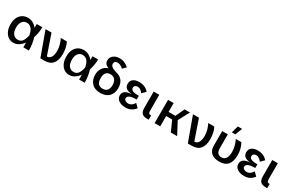

<svg xmlns="http://www.w3.org/2000/svg" viewBox="173 -2134 5400 3568"><g transform="rotate(30 2872.5 -350.0)"><path d="M458 0Q458 -24 458 -49.5Q458 -75 457 -102Q415 -46 363 -13Q311 20 250 20Q157 20 97 -55Q37 -130 37 -255Q37 -382 100 -451Q163 -520 260 -520Q320 -520 369.5 -493.5Q419 -467 457 -420V-500H577Q577 -378 538 -263Q577 -145 577 0ZM295 -70Q364 -70 397 -122.5Q430 -175 444 -250Q438 -282 427.5 -314Q417 -346 399.5 -371.5Q382 -397 355.5 -413.5Q329 -430 291 -430Q227 -430 192 -383Q157 -336 157 -253Q157 -168 193.5 -119Q230 -70 295 -70Z M835 19 646 -500H774L922 -71Q975 -71 1005.5 -118.5Q1036 -166 1036 -256Q1036 -328 1017.5 -389.5Q999 -451 973 -500H1103Q1127 -458 1142 -393.5Q1157 -329 1157 -259Q1157 19 918 19Z M1655 0Q1655 -24 1655 -49.5Q1655 -75 1654 -102Q1612 -46 1560 -13Q1508 20 1447 20Q1354 20 1294 -55Q1234 -130 1234 -255Q1234 -382 1297 -451Q1360 -520 1457 -520Q1517 -520 1566.5 -493.5Q1616 -467 1654 -420V-500H1774Q1774 -378 1735 -263Q1774 -145 1774 0ZM1492 -70Q1561 -70 1594 -122.5Q1627 -175 1641 -250Q1635 -282 1624.5 -314Q1614 -346 1596.5 -371.5Q1579 -397 1552.5 -413.5Q1526 -430 1488 -430Q1424 -430 1389 -383Q1354 -336 1354 -253Q1354 -168 1390.5 -119Q1427 -70 1492 -70Z M2118 20Q1997 20 1932.5 -48.5Q1868 -117 1868 -226Q1868 -311 1908.5 -371.5Q1949 -432 2026 -455Q1930 -487 1930 -572Q1930 -635 1980 -677.5Q2030 -720 2115 -720Q2179 -720 2228 -696Q2277 -672 2310 -640L2242 -572Q2218 -597 2186.5 -613.5Q2155 -630 2121 -630Q2050 -630 2050 -567Q2050 -538 2076 -512Q2102 -486 2190 -460Q2275 -441 2320.5 -380.5Q2366 -320 2366 -226Q2366 -112 2300.5 -46Q2235 20 2118 20ZM2115 -70Q2183 -70 2214.5 -110.5Q2246 -151 2246 -219Q2246 -285 2215 -331Q2184 -377 2112 -377Q1988 -377 1988 -224Q1988 -70 2115 -70Z M2864 -82Q2826 -33 2777 -6.5Q2728 20 2656 20Q2569 20 2512.5 -19Q2456 -58 2456 -127Q2456 -181 2498.5 -215Q2541 -249 2641 -254Q2544 -263 2509.5 -297Q2475 -331 2475 -385Q2475 -450 2522 -485Q2569 -520 2650 -520Q2777 -520 2856 -430L2783 -357Q2727 -430 2667 -430Q2637 -430 2616 -414Q2595 -398 2595 -367Q2595 -333 2629.5 -313Q2664 -293 2768 -293V-213Q2665 -213 2620.5 -191Q2576 -169 2576 -133Q2576 -104 2601.5 -87Q2627 -70 2663 -70Q2707 -70 2739 -94Q2771 -118 2791 -155Z M3148 0H3114Q3033 0 3000 -36.5Q2967 -73 2967 -153V-500H3087V-167Q3087 -120 3098.5 -105Q3110 -90 3148 -90Z M3275 -500H3395V-311H3542L3630 -500H3745L3619 -263L3759 0H3623L3524 -222H3395V0H3275Z M3999 19 3810 -500H3938L4086 -71Q4139 -71 4169.5 -118.5Q4200 -166 4200 -256Q4200 -328 4181.5 -389.5Q4163 -451 4137 -500H4267Q4291 -458 4306 -393.5Q4321 -329 4321 -259Q4321 19 4082 19Z M4557 -500V-208Q4557 -70 4665 -70Q4730 -70 4760 -119Q4790 -168 4790 -256Q4790 -327 4772.5 -386.5Q4755 -446 4729 -500H4848Q4877 -450 4893.5 -387.5Q4910 -325 4910 -253Q4910 -119 4850.5 -49.5Q4791 20 4668 20Q4559 20 4498 -33Q4437 -86 4437 -185V-500ZM4644 -720H4737L4677 -569H4604Z M5408 -82Q5370 -33 5321 -6.5Q5272 20 5200 20Q5113 20 5056.5 -19Q5000 -58 5000 -127Q5000 -181 5042.5 -215Q5085 -249 5185 -254Q5088 -263 5053.5 -297Q5019 -331 5019 -385Q5019 -450 5066 -485Q5113 -520 5194 -520Q5321 -520 5400 -430L5327 -357Q5271 -430 5211 -430Q5181 -430 5160 -414Q5139 -398 5139 -367Q5139 -333 5173.5 -313Q5208 -293 5312 -293V-213Q5209 -213 5164.5 -191Q5120 -169 5120 -133Q5120 -104 5145.5 -87Q5171 -70 5207 -70Q5251 -70 5283 -94Q5315 -118 5335 -155Z M5692 0H5658Q5577 0 5544 -36.5Q5511 -73 5511 -153V-500H5631V-167Q5631 -120 5642.5 -105Q5654 -90 5692 -90Z"/></g></svg>

Font: Moderustic Med
Style: Regular
Weight: 500
Designer: Tural Alisoy
Foundry: TAFT Foundry
Version: Version 2.110